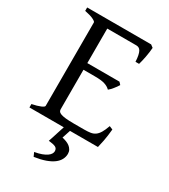

<svg xmlns="http://www.w3.org/2000/svg" viewBox="-202 -711 900 1023"><g transform="rotate(30 248.0 -199.0)"><path d="M325.7 111.8Q325.7 129.9 317.1 146.5Q308.6 163.1 290.5 176.8Q272.5 190.4 243.9 200.7Q215.3 210.9 175.3 216.8L164.6 192.9Q189.9 188.5 207.8 181.9Q225.6 175.3 236.8 167.5Q248 159.7 253.2 151.1Q258.3 142.6 258.3 134.8Q258.3 118.2 245.6 111.6Q232.9 105 202.6 102.1Q205.1 95.2 210.4 79.1Q214.8 65.4 222.7 40.5Q228 23.9 235.8 0H24.4V-21Q57.6 -27.8 76.4 -35.9Q95.2 -43.9 95.2 -50.8V-564Q95.2 -569.8 77.4 -578.6Q59.6 -587.4 24.4 -594.2V-615.2H418L434.1 -603Q433.1 -590.3 431.2 -575.2Q429.2 -560.1 426.3 -544.9Q423.3 -529.8 420.2 -516.1Q417 -502.4 414.1 -493.2H392.1Q391.1 -515.6 387.9 -530.8Q384.8 -545.9 379.9 -554.9Q375 -564 367.9 -567.6Q360.8 -571.3 352.1 -571.3H173.3V-358.9H371.1L383.8 -345.2Q379.9 -338.4 374.3 -330.6Q368.7 -322.8 362.5 -315.2Q356.4 -307.6 350.3 -301.3Q344.2 -294.9 338.9 -291Q331.5 -298.3 323 -303.2Q314.5 -308.1 303.5 -311.5Q292.5 -314.9 277.6 -316.4Q262.7 -317.9 242.2 -317.9H173.3V-75.2Q173.3 -67.9 176.8 -62.3Q180.2 -56.6 190.9 -52.5Q201.7 -48.3 221.2 -46.1Q240.7 -43.9 272.9 -43.9H335.9Q358.4 -43.9 374.3 -46.4Q390.1 -48.8 402.3 -57.4Q414.6 -65.9 424.6 -82.5Q434.6 -99.1 444.8 -127.9L465.8 -119.1Q461.9 -77.1 455.8 -45.7Q449.7 -14.2 445.8 0H273.9L257.3 50.8Q270 53.7 282.5 58.3Q294.9 63 304.4 70.3Q314 77.6 319.8 87.9Q325.7 98.1 325.7 111.8Z"/></g></svg>

Font: Noto Serif Devanagari
Style: Bold
Weight: 700
Designer: Monotype Design Team
Foundry: Monotype Imaging Inc.
Version: Version 1.01